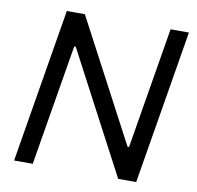

<svg xmlns="http://www.w3.org/2000/svg" viewBox="-81 -810 914 893"><g transform="rotate(10 376.5 -363.5)"><path d="M740.1 -727.3 619.3 0H534.1L233 -571H225.9L130.7 0H42.6L163.4 -727.3H248.6L551.1 -154.8H558.2L653.4 -727.3Z"/></g></svg>

Font: Karasuma Gothic
Style: Italic
Weight: 400
Italic angle: -9.39999°
Designer: Rasmus Andersson / Ryoko Nishizuka
Foundry: Genbu
Version: Version 1.00